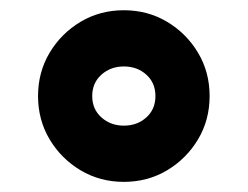

<svg xmlns="http://www.w3.org/2000/svg" viewBox="-20 -422 486 377"><path d="M54.7 -233.4Q54.7 -280.3 77.4 -318.4Q100.1 -356.4 138.2 -379.2Q176.3 -401.9 223.1 -401.9Q270 -401.9 308.1 -379.2Q346.2 -356.4 368.9 -318.4Q391.6 -280.3 391.6 -233.4Q391.6 -186.5 368.9 -148.4Q346.2 -110.4 308.1 -87.6Q270 -64.9 223.1 -64.9Q176.3 -64.9 138.2 -87.6Q100.1 -110.4 77.4 -148.4Q54.7 -186.5 54.7 -233.4ZM161.1 -233.4Q161.1 -207.5 179.2 -191.4Q197.3 -175.3 223.1 -175.3Q249.5 -175.3 267.3 -191.4Q285.2 -207.5 285.2 -233.4Q285.2 -259.3 267.3 -275.4Q249.5 -291.5 223.1 -291.5Q197.3 -291.5 179.2 -275.4Q161.1 -259.3 161.1 -233.4Z"/></svg>

Font: Vazirmatn RD UI ExtraBold
Style: Regular
Weight: 800
Designer: Saber Rastikerdar
Foundry: Saber Rastikerdar
Version: Version 33.003